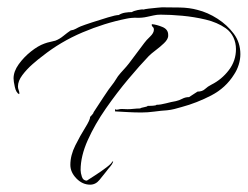

<svg xmlns="http://www.w3.org/2000/svg" viewBox="-20 -478 676 524"><path d="M366 -171Q348 -171 330 -172Q312 -173 294 -174V-179H295V-180Q296 -180 297.5 -179Q299 -178 299 -178Q300 -178 300 -179H302Q308 -181 314.5 -180.5Q321 -180 328 -180Q336 -180 345 -181Q354 -182 362 -182Q365 -184 373.5 -185.5Q382 -187 383 -189H386Q389 -189 397.5 -189.5Q406 -190 407 -192Q418 -192 433 -196Q448 -200 460 -202Q469 -204 477.5 -208.5Q486 -213 496 -213L519 -228Q532 -228 539.5 -235Q547 -242 557 -247Q585 -261 604.5 -286.5Q624 -312 624 -344Q624 -361 617 -376Q610 -391 596 -401Q573 -417 541.5 -424.5Q510 -432 477.5 -435Q445 -438 418 -438Q408 -438 399.5 -436Q391 -434 381 -432Q368 -429 353.5 -429.5Q339 -430 325 -427Q265 -415 205 -389.5Q145 -364 96 -325Q85 -317 69 -303Q53 -289 41 -273Q29 -257 29 -242Q29 -237 31 -232Q33 -227 33 -222H32V-221Q24 -225 20.5 -240.5Q17 -256 17 -264Q17 -283 31 -302.5Q45 -322 64.5 -337.5Q84 -353 101 -359Q109 -362 116.5 -363.5Q124 -365 131 -367Q142 -371 153 -380Q164 -389 173 -395Q181 -396 187 -399.5Q193 -403 200 -406Q210 -410 231.5 -417Q253 -424 274.5 -430.5Q296 -437 304 -437Q312 -442 321.5 -443.5Q331 -445 340 -445Q344 -448 355.5 -450.5Q367 -453 372 -452Q374 -453 386 -454.5Q398 -456 410 -457Q422 -458 422 -458Q445 -458 471 -457.5Q497 -457 519 -451Q547 -444 573.5 -427Q600 -410 618 -386Q636 -362 636 -330Q636 -316 631.5 -301.5Q627 -287 619 -275Q596 -238 556.5 -217.5Q517 -197 476 -186Q466 -183 456 -180.5Q446 -178 436 -177Q420 -176 401.5 -173.5Q383 -171 366 -171ZM226 26Q205 26 188.5 9Q172 -8 172 -28Q172 -54 185.5 -81Q199 -108 212.5 -129.5Q226 -151 226 -159Q227 -160 231.5 -165Q236 -170 235 -171Q249 -192 262.5 -213Q276 -234 291 -253Q294 -257 296.5 -261.5Q299 -266 302 -270Q309 -279 317 -287.5Q325 -296 332 -305Q343 -319 353 -333Q363 -347 374 -361Q379 -368 389.5 -378Q400 -388 400 -397Q400 -402 397 -404.5Q394 -407 394 -411L395 -412Q407 -411 423 -404.5Q439 -398 439 -383V-379Q438 -370 427.5 -360Q417 -350 405 -341Q393 -332 386 -325Q362 -300 330.5 -262.5Q299 -225 269 -182Q239 -139 219.5 -95.5Q200 -52 200 -14Q200 -6 203.5 4.5Q207 15 217 15Q223 11 239.5 0.5Q256 -10 271 -21.5Q286 -33 286 -37H289Q286 -29 280.5 -23Q275 -17 270 -10Q262 0 251.5 13Q241 26 226 26Z"/></svg>

Font: Qwitcher Grypen
Style: Regular
Weight: 400
Designer: Robert E. Leuschke
Foundry: Robert E. Leuschke
Version: Version 1.100; ttfautohint (v1.8.3)